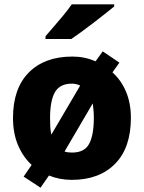

<svg xmlns="http://www.w3.org/2000/svg" viewBox="-20 -820 664 886"><path d="M584 -276Q584 -138 511 -64Q438 10 311 10Q255 10 206 -10L167 46L89 -5L126 -59Q86 -96 63 -150.5Q40 -205 40 -276Q40 -412 113 -485.5Q186 -559 314 -559Q371 -559 421 -537L454 -583L531 -531L499 -486Q539 -450 561.5 -397Q584 -344 584 -276ZM211 -276Q211 -254 212 -235Q213 -216 217 -199L350 -425Q332 -434 312 -434Q256 -434 233.5 -394.5Q211 -355 211 -276ZM413 -276Q413 -295 411.5 -311.5Q410 -328 408 -343L278 -121Q286 -118 294.5 -117Q303 -116 313 -116Q370 -116 391.5 -156.5Q413 -197 413 -276ZM507 -800V-790Q490 -776 464.5 -756Q439 -736 410.5 -714Q382 -692 355 -672.5Q328 -653 309 -640H190V-653Q206 -672 228.5 -697.5Q251 -723 273.5 -750.5Q296 -778 311 -800Z"/></svg>

Font: Noto Sans Disp ExtBd
Style: Regular
Weight: 800
Designer: Monotype Design Team
Foundry: Monotype Imaging Inc.
Version: Version 2.000;GOOG;noto-source:20170915:90ef993387c0; ttfaut